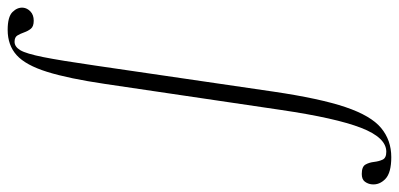

<svg xmlns="http://www.w3.org/2000/svg" viewBox="-378 -476 1041 501"><g transform="rotate(90 142.5 -225.5)"><path d="M-30 275Q-64 275 -76.5 262.5Q-89 250 -88 235Q-87 224 -78 215.5Q-69 207 -54 207Q-39 207 -33 214.5Q-27 222 -23.5 232Q-20 242 -15.5 249.5Q-11 257 1 257Q14 257 23 242Q32 227 41 182Q50 137 63 47L131 -418Q149 -540 171.5 -606.5Q194 -673 226 -699.5Q258 -726 302 -726Q343 -726 359 -710.5Q375 -695 373 -675Q372 -665 366 -657Q360 -649 346 -649Q327 -649 321.5 -658.5Q316 -668 314.5 -681Q313 -694 308.5 -703.5Q304 -713 288 -713Q251 -713 225.5 -647Q200 -581 179 -439L111 21Q97 116 79.5 172Q62 228 36 251.5Q10 275 -30 275Z"/></g></svg>

Font: Cormorant Light Light
Style: Italic
Weight: 300
Italic angle: -10°
Version: Version 4.000